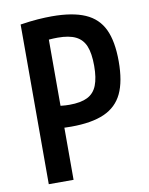

<svg xmlns="http://www.w3.org/2000/svg" viewBox="-84 -801 667 862"><g transform="rotate(-10 250.0 -370.0)"><path d="M68 -728Q113 -735 148 -737.5Q183 -740 212 -740Q306 -740 363.5 -715Q421 -690 447 -635Q473 -580 473 -489Q473 -398 447 -343Q421 -288 363.5 -262.5Q306 -237 212 -237Q185 -237 161 -239Q137 -241 114 -243L151 -341Q169 -339 186 -337Q203 -335 222 -335Q273 -335 303.5 -350Q334 -365 347.5 -399Q361 -433 361 -488Q361 -545 347.5 -578Q334 -611 303.5 -626Q273 -641 222 -641Q203 -641 184.5 -639.5Q166 -638 150 -635L181 -668V0H68Z"/></g></svg>

Font: M PLUS 1 Code Medium
Style: Regular
Weight: 500
Designer: Coji Morishita
Foundry: UNDERFOREST DESIGN
Version: Version 1.002